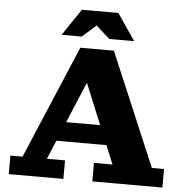

<svg xmlns="http://www.w3.org/2000/svg" viewBox="-58 -935 960 991"><g transform="rotate(5 421.5 -439.0)"><path d="M24 0V-96H87L335 -682H509L757 -96H820V0H457V-96H553L355 -577H415L213 -96H307V0ZM229 -193V-293H546V-193ZM233 -740 326 -878H515L609 -740H480L371 -838H448L337 -740Z"/></g></svg>

Font: Montagu Slab 24pt
Style: Bold
Weight: 700
Designer: Florian Karsten
Foundry: Florian Karsten
Version: Version 1.000